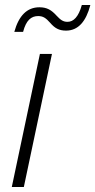

<svg xmlns="http://www.w3.org/2000/svg" viewBox="-20 -745 380 765"><path d="M243 -623C292 -623 323 -660 340 -725H306C293 -678 273 -658 249 -658C231 -658 221 -666 205 -683C185 -705 167 -716 137 -716C88 -716 55 -683 37 -618H72C84 -664 104 -681 132 -681C152 -681 163 -673 180 -654C198 -633 215 -623 243 -623ZM27 0H75L187 -530H139Z"/></svg>

Font: Geist ExtraLight
Style: Italic
Weight: 200
Italic angle: -12°
Designer: Basement.studio, Andrés Briganti, Mateo Zaragoza
Foundry: Basement.studio, Vercel, Andrés Briganti, Guido Ferreyra, Mateo Zaragoza
Version: Version 1.500